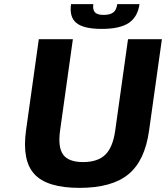

<svg xmlns="http://www.w3.org/2000/svg" viewBox="-20 -890 804 930"><path d="M106 -257.8 168 -700.2H333L271 -257.8Q259.8 -176.8 285.9 -140.9Q312 -105 382.8 -105Q453.6 -105 490.2 -140.9Q526.9 -176.8 538.1 -257.8L600.1 -700.2H764.2L702.1 -257.8Q682.1 -111.8 602.1 -45.9Q522 20 365.2 20Q208.5 20 147.2 -45.9Q85.9 -111.8 106 -257.8ZM655.8 -870.1Q646.5 -807.1 603.3 -778.6Q560.1 -750 473.1 -750Q385.7 -750 350.3 -778.6Q314.9 -807.1 324.2 -870.1H432.1Q428.2 -843.8 439.2 -831.1Q450.2 -818.4 478 -817.9H482.9Q513.7 -817.9 529.1 -830.1Q544.4 -842.3 547.9 -870.1Z"/></svg>

Font: Fivo Sans Modern
Style: Italic
Weight: 700
Designer: Alexander Slobzheninov
Foundry: Alexander Slobzheninov
Version: 1.0